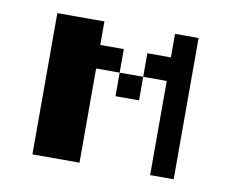

<svg xmlns="http://www.w3.org/2000/svg" viewBox="-52 -439 604 502"><g transform="rotate(10 250.0 -187.5)"><path d="M62.5 -375H187.5V-312.5H250V-250H187.5V0H62.5ZM375 -375H437.5V0H375V-250H312.5V-312.5H375ZM250 -250H312.5V-187.5H250Z"/></g></svg>

Font: Half Eighties
Style: Regular
Weight: 400
Monospace: yes
Designer: Jayvee Enaguas (HarvettFox96)
Version: 20191127.01dev02